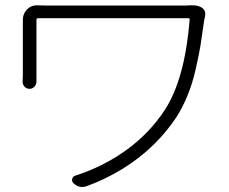

<svg xmlns="http://www.w3.org/2000/svg" viewBox="-20 -707 885 743"><path d="M717.8 -686.5Q721.7 -686.5 724.6 -686.5Q746.1 -686.5 760.7 -677.7Q774.4 -668.9 774.4 -653.3Q774.4 -648.4 773.4 -642.6Q771.5 -634.8 770.5 -630.9Q761.7 -567.4 755.9 -531.2Q750 -495.1 737.3 -439.5Q724.6 -383.8 706.5 -339.4Q688.5 -294.9 664.1 -255.9Q626 -197.3 572.8 -145.5Q519.5 -93.8 453.6 -53.2Q387.7 -12.7 314.5 13.7Q305.7 16.6 296.9 16.6Q279.3 16.6 264.6 2Q256.8 -4.9 259.3 -14.6Q261.7 -24.4 271.5 -27.3Q380.9 -62.5 470.2 -127.4Q559.6 -192.4 618.2 -282.2Q695.3 -401.4 713.9 -629.9Q714.8 -636.7 708 -636.7H127.9Q121.1 -636.7 121.1 -629.9V-416Q121.1 -400.4 121.1 -391.6Q121.1 -379.9 113.3 -371.6Q105.5 -363.3 94.2 -363.3Q83 -363.3 75.2 -371.1Q67.4 -379.9 67.4 -390.6L68.4 -416V-630.9Q68.4 -653.3 84 -669.9Q99.6 -686.5 122.1 -686.5L162.1 -685.5H697.3Q708 -685.5 717.8 -686.5Z"/></svg>

Font: Gen Jyuu Gothic P Light
Style: Regular
Weight: 200
Designer: [Source Han Sans]
Ryoko NISHIZUKA  (kana & ideographs); Paul D. Hunt (Latin, Greek & Cyrillic); Wenlong ZHANG  (bopomofo
Version: Version 1.002.20150607